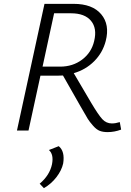

<svg xmlns="http://www.w3.org/2000/svg" viewBox="-20 -678 678 997"><path d="M602 -44 609 -5Q574 8 539 8Q515 8 498 1.5Q481 -5 463 -25.5Q445 -46 436 -60.5Q427 -75 405 -114Q400 -122 398 -126L307 -286Q302 -286 292 -285.5Q282 -285 277 -285H190L128 0H68L211 -658H362Q460 -658 505.5 -604Q551 -550 529 -465Q513 -404 469 -360Q425 -316 363 -298L453 -145Q491 -81 511.5 -59Q532 -37 561 -37Q580 -37 602 -44ZM201 -332H292Q358 -332 406.5 -368.5Q455 -405 469 -465Q485 -531 452.5 -570Q420 -609 349 -609H261ZM285 81Q318 108 308 171Q300 207 273 242Q246 277 208 299L186 276Q238 232 250 175Q260 124 234 101Z"/></svg>

Font: EauTestInfant Semilight
Style: Italic
Weight: 300
Italic angle: -12°
Designer: Christian Thalmann (Catharsis Fonts)
Version: Version 0.001;PS 000.001;hotconv 1.0.88;makeotf.lib2.5.64775